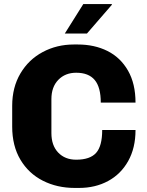

<svg xmlns="http://www.w3.org/2000/svg" viewBox="-20 -915 723 945"><path d="M647 -410H476Q476 -486 446 -521.5Q416 -557 355 -557Q301 -557 267 -522Q233 -487 233 -427V-260Q233 -199 266.5 -164Q300 -129 355 -129Q423 -129 453 -162.5Q483 -196 483 -275H647Q647 -187 611 -122.5Q575 -58 512 -24Q449 10 369 10H348Q261 10 191 -25.5Q121 -61 80.5 -129Q40 -197 40 -292V-394Q40 -485 80.5 -553.5Q121 -622 190.5 -659Q260 -696 343 -696H363Q445 -696 509 -664Q573 -632 610 -567.5Q647 -503 647 -410ZM530 -895 531 -892 408 -750H299L390 -895Z"/></svg>

Font: Chivo ExtraBold
Style: Regular
Weight: 800
Designer: Hector Gatti
Foundry: Omnibus-Type
Version: Version 1.007